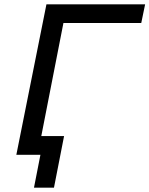

<svg xmlns="http://www.w3.org/2000/svg" viewBox="-20 -720 695 893"><path d="M56 0 196 -700H655L637 -613H275L155 0ZM138 153 168 0H56L75 -87H278L231 153Z"/></svg>

Font: Montserrat Medium
Style: Italic
Weight: 500
Italic angle: -11.3°
Designer: Julieta Ulanovsky
Foundry: Julieta Ulanovsky
Version: Version 9.000; ttfautohint (v1.8.4.7-5d5b)